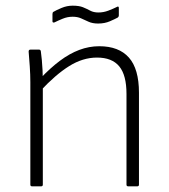

<svg xmlns="http://www.w3.org/2000/svg" viewBox="-20 -657 597 677"><path d="M432 0Q426 0 426 -6V-326Q426 -392 400.5 -423Q375 -454 322 -454Q272 -454 224 -424Q176 -394 122 -336V-380Q157 -417 191 -442.5Q225 -468 259.5 -481Q294 -494 330 -494Q399 -494 434.5 -454Q470 -414 470 -330V-6Q470 0 464 0ZM93 0Q87 0 87 -6V-367Q87 -393 85 -422.5Q83 -452 81 -475Q81 -482 87 -482H118Q123 -482 124 -476Q126 -463 127.5 -445.5Q129 -428 130 -410Q131 -392 131 -375V-359V-6Q131 0 125 0ZM326 -574Q306 -574 292 -580.5Q278 -587 265.5 -592.5Q253 -598 236 -598Q218 -598 201 -591Q184 -584 172 -578Q165 -576 165 -582V-607Q165 -613 168 -615Q178 -621 197 -629Q216 -637 236 -637Q259 -637 272.5 -631.5Q286 -626 298 -619.5Q310 -613 327 -613Q345 -613 362 -619.5Q379 -626 391 -632Q399 -637 399 -629V-603Q399 -598 395 -595Q386 -590 367.5 -582Q349 -574 326 -574Z"/></svg>

Font: Sofia Sans ExtraLight
Style: Regular
Weight: 250
Version: Version 4.100-B